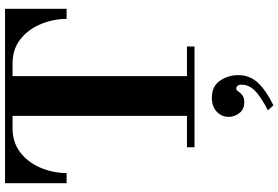

<svg xmlns="http://www.w3.org/2000/svg" viewBox="-192 -602 1108 764"><g transform="rotate(-90 362.0 -220.0)"><path d="M158 0V-30H283V-724H233Q178 -724 138.5 -694Q99 -664 77.6 -615Q56.2 -566 55 -509H15V-754H709V-509H669.1Q668 -566 646.6 -615.1Q625.2 -664.1 586.3 -694.1Q547.4 -724 491 -724H441V-30H559V0ZM325 314 305 292Q361 263 384 239.5Q407 216 407 188Q407 175 402 170.5Q397 166 392 166Q386 166 380.5 174Q375 182 365.5 190Q356 198 337 198Q309 198 294 178.5Q279 159 279 136Q279 108 299.5 88.5Q320 69 355 69Q401 69 423 101.5Q445 134 445 174Q445 220 414.5 252.5Q384 285 325 314Z"/></g></svg>

Font: Libre Bodoni
Style: Regular
Weight: 400
Designer: Pablo Impallari, Rodrigo Fuenzalida
Foundry: Impallari Type
Version: Version 2.005;gftools[0.9.23]